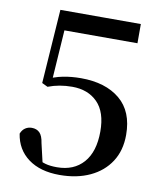

<svg xmlns="http://www.w3.org/2000/svg" viewBox="-84 -803 747 886"><g transform="rotate(10 289.5 -359.5)"><path d="M255 16Q164 16 108 -25.5Q52 -67 41 -140Q48 -158 61.5 -167Q75 -176 92 -176Q115 -176 129 -162Q143 -148 148 -114L171 -15L137 -43Q162 -29 183.5 -23Q205 -17 237 -17Q316 -17 361 -68Q406 -119 406 -214Q406 -305 361.5 -350Q317 -395 243 -395Q212 -395 184 -390Q156 -385 130 -375L103 -388L127 -735H504V-645H145L166 -708L145 -394L110 -405Q151 -425 191 -433Q231 -441 276 -441Q391 -441 458.5 -385Q526 -329 526 -219Q526 -146 492 -93.5Q458 -41 397 -12.5Q336 16 255 16Z"/></g></svg>

Font: Noto Serif TC SemiBold
Style: Regular
Weight: 600
Version: Version 2.002-H1;hotconv 1.1.0;makeotfexe 2.6.0